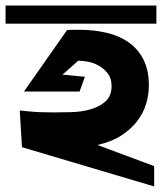

<svg xmlns="http://www.w3.org/2000/svg" viewBox="-23 -577 582 690"><path d="M531 20V93L56 -48L48 -180L77 -177Q97 -175 120 -174Q143 -173 167 -173Q197 -173 233.5 -174Q270 -175 302 -184Q334 -193 356 -212.5Q378 -232 378 -268Q378 -296 364 -313.5Q350 -331 332 -341Q314 -351 296.5 -354.5Q279 -358 271 -358L259 -359Q258 -359 253 -354.5Q248 -350 240.5 -343Q233 -336 224.5 -329Q216 -322 210 -316L201 -309L282 -301L263 -248H63L218 -469L239 -470H262Q315 -470 361 -459Q407 -448 440.5 -424Q474 -400 493 -362Q512 -324 512 -270Q512 -237 502 -203.5Q492 -170 469.5 -141Q447 -112 412 -89.5Q377 -67 327 -56ZM539 -557V-492H-3V-557Z"/></svg>

Font: Shorif Bongobondhu ANSI V1
Style: Regular
Weight: 400
Designer: Shorif Uddin Shishir, Shorif art & Design, e-mail : shorifart@gmail.com, facebook : Shorif2001
Foundry: Lipighor Font Foundry
Version: Designed by Shorif Uddin Shishir | Developed by Niladri Shek